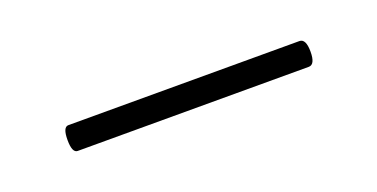

<svg xmlns="http://www.w3.org/2000/svg" viewBox="-20 -595 385 196"><g transform="rotate(-20 172.5 -497.0)"><path d="M41 -497Q41 -511 47 -511H298Q305 -511 305 -497Q305 -483 298 -483H47Q41 -483 41 -497Z"/></g></svg>

Font: Cormorant Garamond
Style: Regular
Weight: 400
Designer: Christian Thalmann (Catharsis Fonts)
Version: Version 3.000